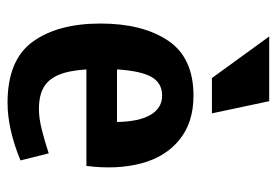

<svg xmlns="http://www.w3.org/2000/svg" viewBox="-126 -552 691 478"><g transform="rotate(90 219.0 -313.5)"><path d="M236.3 12.7Q129.9 12.7 84.5 -49.8Q39.1 -112.3 39.1 -218.8Q39.1 -323.2 81.5 -386.7Q124 -450.2 218.8 -450.2Q285.2 -450.2 328.1 -415.5Q371.1 -380.9 387.2 -320.3Q403.3 -259.8 393.6 -183.6H153.3Q156.2 -139.6 167 -114.3Q177.7 -88.9 198.2 -77.1Q218.8 -65.4 252 -65.4Q274.4 -65.4 302.2 -72.3Q330.1 -79.1 362.3 -89.8L379.9 -19.5Q301.8 12.7 236.3 12.7ZM284.2 -259.8Q283.2 -315.4 266.1 -343.8Q249 -372.1 218.8 -372.1Q187.5 -372.1 172.4 -346.2Q157.2 -320.3 153.3 -259.8ZM174.8 -496.1 71.3 -638.7H232.4L262.7 -496.1Z"/></g></svg>

Font: Sudo Variable
Style: Regular
Weight: 400
Monospace: yes
Designer: Jens Kutilek
Foundry: Jens Kutilek
Version: Version 0.040